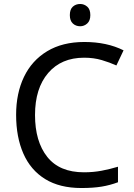

<svg xmlns="http://www.w3.org/2000/svg" viewBox="-20 -935 672 965"><path d="M403 -645Q288 -645 222 -568Q156 -491 156 -357Q156 -224 217.5 -146.5Q279 -69 402 -69Q449 -69 491 -77Q533 -85 573 -97V-19Q533 -4 490.5 3Q448 10 389 10Q280 10 207 -35Q134 -80 97.5 -163Q61 -246 61 -358Q61 -466 100.5 -548.5Q140 -631 217 -677.5Q294 -724 404 -724Q517 -724 601 -682L565 -606Q532 -621 491.5 -633Q451 -645 403 -645ZM383 -915Q403 -915 418.5 -901.5Q434 -888 434 -859Q434 -831 418.5 -817Q403 -803 383 -803Q361 -803 346 -817Q331 -831 331 -859Q331 -888 346 -901.5Q361 -915 383 -915Z"/></svg>

Font: TSCustom
Style: Regular
Weight: 400
Designer: Monotype Design Team
Foundry: Monotype Imaging Inc.
Version: Version 2.004; ttfautohint (v1.8.3) -l 8 -r 50 -G 200 -x 14 